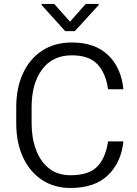

<svg xmlns="http://www.w3.org/2000/svg" viewBox="-20 -934 690 964"><path d="M522.5 -224.1H599.6Q588.9 -119.6 522.7 -54.9Q456.5 9.8 334 9.8Q252 9.8 190.7 -30.8Q129.4 -71.3 95.5 -144.5Q61.5 -217.8 61.5 -315.4V-395Q61.5 -493.2 95.7 -566.4Q129.9 -639.6 192.4 -680.2Q254.9 -720.7 340.3 -720.7Q457.5 -720.7 523.2 -657Q588.9 -593.3 599.6 -485.8H522.5Q511.7 -565.9 469.5 -611.1Q427.2 -656.2 340.3 -656.2Q243.2 -656.2 190.9 -584.7Q138.7 -513.2 138.7 -396V-315.4Q138.7 -241.7 160.6 -182.4Q182.6 -123 226.1 -88.6Q269.5 -54.2 334 -54.2Q426.3 -54.2 468.5 -97.9Q510.7 -141.6 522.5 -224.1ZM252.4 -914.1 331.5 -825.2 410.6 -914.1H475.6V-908.7L356 -777.8H307.1L188.5 -909.2V-914.1Z"/></svg>

Font: Vazirmatn FD Light
Style: Regular
Weight: 300
Designer: Saber Rastikerdar
Foundry: Saber Rastikerdar
Version: Version 33.003